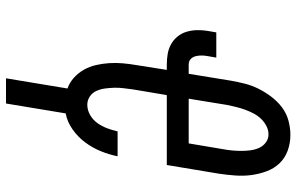

<svg xmlns="http://www.w3.org/2000/svg" viewBox="-194 -589 988 640"><g transform="rotate(90 300.0 -269.0)"><path d="M241 205 275 0Q255 -7 239 -21.5Q223 -36 212.5 -54.5Q202 -73 197 -94.5Q192 -116 190.5 -138.5Q189 -161 191 -184Q193 -207 197 -230L213 -331H195Q177 -331 159.5 -334Q142 -337 127 -345.5Q112 -354 101.5 -367Q91 -380 86 -396.5Q81 -413 80.5 -431Q80 -449 83 -467L88 -496H172L167 -467Q165 -457 165 -446.5Q165 -436 167.5 -426.5Q170 -417 177 -410.5Q184 -404 195 -404H226L249 -545Q253 -568 259 -591.5Q265 -615 276 -637Q287 -659 302.5 -679.5Q318 -700 338 -715Q358 -730 382 -736.5Q406 -743 430 -743Q457 -743 482 -734Q507 -725 524.5 -706.5Q542 -688 551 -663.5Q560 -639 563.5 -613Q567 -587 565 -559.5Q563 -532 559 -505L530 -331H297L278 -218Q276 -202 274 -186.5Q272 -171 272.5 -155.5Q273 -140 275 -125Q277 -110 283 -96.5Q289 -83 301.5 -74.5Q314 -66 329 -66Q347 -66 363.5 -75.5Q380 -85 390.5 -100Q401 -115 407.5 -132Q414 -149 418 -167H501Q495 -138 484 -111Q473 -84 455 -59.5Q437 -35 411.5 -17Q386 1 358 6L325 205ZM309 -404H458L477 -517Q480 -533 481.5 -548.5Q483 -564 483 -579.5Q483 -595 481 -610Q479 -625 473 -638.5Q467 -652 455 -661Q443 -670 428 -670Q413 -670 399 -662.5Q385 -655 374.5 -643.5Q364 -632 357 -618Q350 -604 345 -590Q340 -576 336.5 -561.5Q333 -547 330 -533Z"/></g></svg>

Font: Iosevka Curly Slab ExObl
Style: Regular
Weight: 400
Width: 7
Italic angle: -9°
Monospace: yes
Designer: Belleve Invis
Foundry: Belleve Invis
Version: Version 11.1.0; ttfautohint (v1.8.3)